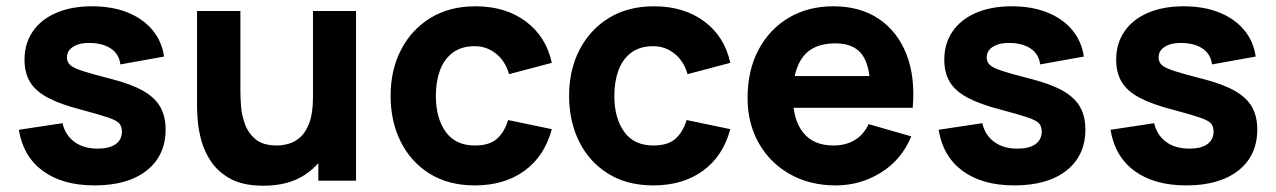

<svg xmlns="http://www.w3.org/2000/svg" viewBox="-20 -575 4061 611"><path d="M281 15Q179 15 116.2 -31.2Q53.5 -77.5 40 -162L179 -183Q187.5 -145 216.8 -123.5Q246 -102 291 -102Q328 -102 348 -116.2Q368 -130.5 368 -156Q368 -172 360 -181.8Q352 -191.5 324.2 -201Q296.5 -210.5 238 -226Q172 -243 132.5 -264Q93 -285 75.5 -314.2Q58 -343.5 58 -385Q58 -437 84.5 -475.2Q111 -513.5 159.2 -534.2Q207.5 -555 273 -555Q336.5 -555 385.5 -535.5Q434.5 -516 464.8 -480Q495 -444 502 -395L363 -370Q359.5 -400 337 -417.5Q314.5 -435 276 -438Q238.5 -440.5 215.8 -428Q193 -415.5 193 -392Q193 -378 202.8 -368.5Q212.5 -359 243.2 -349Q274 -339 337 -323Q398.5 -307 435.8 -285.8Q473 -264.5 490 -234.8Q507 -205 507 -163Q507 -80 447 -32.5Q387 15 281 15Z M818 16Q754.5 16 714.5 -5.5Q674.5 -27 652.2 -60Q630 -93 620.5 -128.8Q611 -164.5 609 -194Q607 -223.5 607 -237V-540H745V-285Q745 -266.5 747 -237.8Q749 -209 759.5 -180Q770 -151 793.8 -131.5Q817.5 -112 861 -112Q878.5 -112 898.5 -117.5Q918.5 -123 936 -138.8Q953.5 -154.5 964.8 -185.2Q976 -216 976 -266L1054 -229Q1054 -165 1028 -109Q1002 -53 949.8 -18.5Q897.5 16 818 16ZM993 0V-179H976V-540H1113V0Z M1491 15Q1407 15 1347 -22.5Q1287 -60 1255 -124.5Q1223 -189 1223 -270Q1223 -352 1256.2 -416.5Q1289.5 -481 1350 -518Q1410.5 -555 1493 -555Q1588.5 -555 1653.2 -506.8Q1718 -458.5 1736 -375L1600 -339Q1588 -381 1558.2 -404.5Q1528.5 -428 1491 -428Q1448 -428 1420.5 -407.2Q1393 -386.5 1380 -350.8Q1367 -315 1367 -270Q1367 -199.5 1398.2 -155.8Q1429.5 -112 1491 -112Q1537 -112 1561 -133Q1585 -154 1597 -193L1736 -164Q1713 -78 1649 -31.5Q1585 15 1491 15Z M2059 15Q1975 15 1915 -22.5Q1855 -60 1823 -124.5Q1791 -189 1791 -270Q1791 -352 1824.2 -416.5Q1857.5 -481 1918 -518Q1978.5 -555 2061 -555Q2156.5 -555 2221.2 -506.8Q2286 -458.5 2304 -375L2168 -339Q2156 -381 2126.2 -404.5Q2096.5 -428 2059 -428Q2016 -428 1988.5 -407.2Q1961 -386.5 1948 -350.8Q1935 -315 1935 -270Q1935 -199.5 1966.2 -155.8Q1997.5 -112 2059 -112Q2105 -112 2129 -133Q2153 -154 2165 -193L2304 -164Q2281 -78 2217 -31.5Q2153 15 2059 15Z M2640 15Q2557 15 2493.8 -20.8Q2430.5 -56.5 2394.8 -119.2Q2359 -182 2359 -263Q2359 -351.5 2394 -417Q2429 -482.5 2490.5 -518.8Q2552 -555 2632 -555Q2717 -555 2776.5 -515Q2836 -475 2864.5 -402.5Q2893 -330 2884.5 -232H2750V-282Q2750 -364.5 2723.8 -400.8Q2697.5 -437 2638 -437Q2568.5 -437 2535.8 -394.8Q2503 -352.5 2503 -270Q2503 -194.5 2535.8 -153.2Q2568.5 -112 2632 -112Q2672 -112 2700.5 -129.5Q2729 -147 2744 -180L2880 -141Q2849.5 -67 2783.8 -26Q2718 15 2640 15ZM2461 -232V-333H2819V-232Z M3208 15Q3106 15 3043.2 -31.2Q2980.5 -77.5 2967 -162L3106 -183Q3114.5 -145 3143.8 -123.5Q3173 -102 3218 -102Q3255 -102 3275 -116.2Q3295 -130.5 3295 -156Q3295 -172 3287 -181.8Q3279 -191.5 3251.2 -201Q3223.5 -210.5 3165 -226Q3099 -243 3059.5 -264Q3020 -285 3002.5 -314.2Q2985 -343.5 2985 -385Q2985 -437 3011.5 -475.2Q3038 -513.5 3086.2 -534.2Q3134.5 -555 3200 -555Q3263.5 -555 3312.5 -535.5Q3361.5 -516 3391.8 -480Q3422 -444 3429 -395L3290 -370Q3286.5 -400 3264 -417.5Q3241.5 -435 3203 -438Q3165.5 -440.5 3142.8 -428Q3120 -415.5 3120 -392Q3120 -378 3129.8 -368.5Q3139.5 -359 3170.2 -349Q3201 -339 3264 -323Q3325.5 -307 3362.8 -285.8Q3400 -264.5 3417 -234.8Q3434 -205 3434 -163Q3434 -80 3374 -32.5Q3314 15 3208 15Z M3755 15Q3653 15 3590.2 -31.2Q3527.5 -77.5 3514 -162L3653 -183Q3661.5 -145 3690.8 -123.5Q3720 -102 3765 -102Q3802 -102 3822 -116.2Q3842 -130.5 3842 -156Q3842 -172 3834 -181.8Q3826 -191.5 3798.2 -201Q3770.5 -210.5 3712 -226Q3646 -243 3606.5 -264Q3567 -285 3549.5 -314.2Q3532 -343.5 3532 -385Q3532 -437 3558.5 -475.2Q3585 -513.5 3633.2 -534.2Q3681.5 -555 3747 -555Q3810.5 -555 3859.5 -535.5Q3908.5 -516 3938.8 -480Q3969 -444 3976 -395L3837 -370Q3833.5 -400 3811 -417.5Q3788.5 -435 3750 -438Q3712.5 -440.5 3689.8 -428Q3667 -415.5 3667 -392Q3667 -378 3676.8 -368.5Q3686.5 -359 3717.2 -349Q3748 -339 3811 -323Q3872.5 -307 3909.8 -285.8Q3947 -264.5 3964 -234.8Q3981 -205 3981 -163Q3981 -80 3921 -32.5Q3861 15 3755 15Z"/></svg>

Font: Manrope ExtraLight ExtraBold
Style: Regular
Weight: 800
Version: Version 4.504